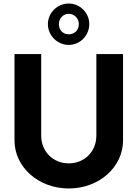

<svg xmlns="http://www.w3.org/2000/svg" viewBox="-20 -1056 778 1086"><path d="M369 -802C433 -802 485 -855 485 -920C485 -983 433 -1036 369 -1036C304 -1036 251 -983 251 -920C251 -855 304 -802 369 -802ZM369 -862C337 -862 313 -885 313 -920C313 -951 337 -978 369 -978C401 -978 426 -951 426 -920C426 -885 401 -862 369 -862ZM369 10C541 10 676 -111 676 -262V-750H525V-289C525 -197 456 -132 369 -132C282 -132 213 -197 213 -289V-750H62V-262C62 -111 197 10 369 10Z"/></svg>

Font: Oakes Bold
Style: Regular
Weight: 700
Designer: Samuel Oakes
Foundry: Samuel Oakes
Version: Version 1.003;PS 001.003;hotconv 1.0.88;makeotf.lib2.5.64775